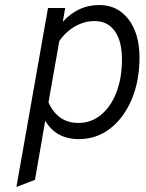

<svg xmlns="http://www.w3.org/2000/svg" viewBox="-20 -543 582 766"><path d="M45.5 203 171.5 -511H240L230.5 -456Q291 -523 376 -523Q449 -523 492.8 -465.8Q536.5 -408.5 536.5 -313.5Q536.5 -219.5 505.2 -146Q474 -72.5 419.5 -30.2Q365 12 295 12Q203 12 160.5 -61.5L119.5 174.5ZM292.5 -52.5Q344 -52.5 383.2 -85Q422.5 -117.5 444.5 -174.5Q466.5 -231.5 466.5 -306.5Q466.5 -379 438 -419Q409.5 -459 357 -459Q317 -459 279.5 -437.8Q242 -416.5 216.5 -379L173.5 -134.5Q210.5 -52.5 292.5 -52.5Z"/></svg>

Font: Overpass Light
Style: Italic
Weight: 300
Italic angle: -10°
Designer: Delve Withrington, Dave Bailey, Thomas Jockin
Foundry: Delve Fonts LLC
Version: Version 4.000; ttfautohint (v1.8.3)